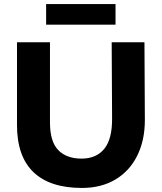

<svg xmlns="http://www.w3.org/2000/svg" viewBox="-20 -919 799 949"><path d="M532 -710H694L696 -326Q696 -225 658 -149Q620 -73 550 -31.5Q480 10 385 10Q227 10 145.5 -68Q64 -146 64 -301V-710H227V-314Q227 -219 268 -177Q309 -135 383 -135Q456 -135 495.5 -183.5Q535 -232 534 -335ZM208 -899H551V-797H208Z"/></svg>

Font: Livvic
Style: Bold
Weight: 700
Designer: Jacques Le Bailly, Baron von Fonthausen
Version: Version 1.001; ttfautohint (v1.8.2)